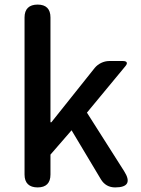

<svg xmlns="http://www.w3.org/2000/svg" viewBox="-20 -817 615 837"><path d="M87 -398V-56C87 -19 107 0 144 0C181 0 200 -19 200 -56V-143L292 -249L420 -35C434 -12 455 0 482 0C538 0 551 -24 521 -71L359 -326L527 -529C538 -542 534 -551 516 -551H481H456C432 -551 408 -539 393 -521L204 -284H200V-741C200 -778 181 -797 144 -797C107 -797 87 -778 87 -741Z"/></svg>

Font: GenSenRounded2 TW M
Style: Regular
Weight: 500
Version: Version 2.100;PS 2.1;hotconv 16.6.51;makeotf.lib2.5.65220 DE